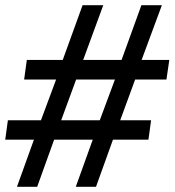

<svg xmlns="http://www.w3.org/2000/svg" viewBox="-23 -716 669 736"><path d="M42 0 107 -180.5H-3L7.2 -255H134L192 -411H69.5L79.8 -486.2H217.5L293.5 -696H372.8L295.8 -486.2H443L519 -696H597.5L519.8 -486.2H626L615 -411H495L437.8 -255H556.2L546 -180.5H410L345 0H267.5L332.5 -180.5H184.5L119.5 0ZM211.5 -255H359.5L417.5 -411H268.8Z"/></svg>

Font: Chivo Mono Medium
Style: Italic
Weight: 500
Italic angle: -8.05°
Monospace: yes
Designer: Hector Gatti
Foundry: Omnibus-Type
Version: Version 1.008